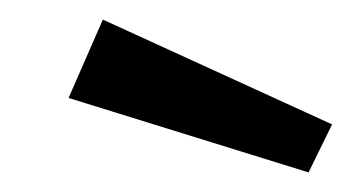

<svg xmlns="http://www.w3.org/2000/svg" viewBox="-20 -774 359 196"><path d="M50 -674 295 -598 319 -647 85 -754Z"/></svg>

Font: Cheyenne Sans Medium
Style: Italic
Weight: 500
Italic angle: -8.13011°
Designer: The Public Sans project authors (U.S. Web Design System), Libre Franklin designed by Pablo Impallari and Rodrigo Fuenzal
Foundry: The Cheyenne Sans Project Authors
Version: Version 2.007